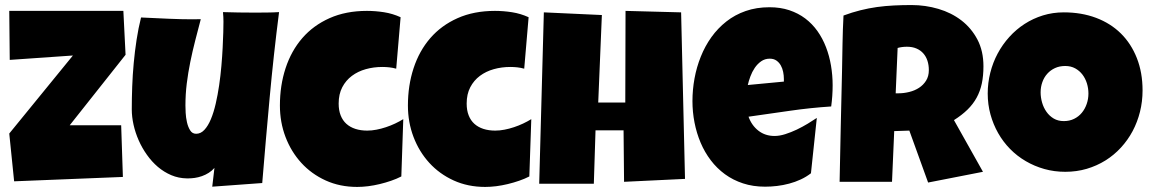

<svg xmlns="http://www.w3.org/2000/svg" viewBox="-20 -736 4605 769"><path d="M482.9 -516.6 259.3 -234.4H465.3L472.2 -27.3L36.6 -9.8L17.1 -201.2L272 -513.7L19 -496.1L17.1 -692.4H474.1Z M1097.7 -687.5Q1075.7 -515.6 1060.1 -345.5Q1044.4 -175.3 1030.3 -2.9L830.1 11.7L838.9 -63.5Q829.1 -52.2 816.2 -43.9Q803.2 -35.6 788.6 -30.5Q773.9 -25.4 759.8 -23.4Q745.6 -21.5 733.9 -21.5H733.4Q733.4 -21.5 733.4 -21.5Q733.4 -21.5 732.9 -21.5Q732.9 -21.5 732.9 -21.5Q732.9 -21.5 732.9 -21.5Q732.9 -21.5 732.9 -21.5H732.4Q732.4 -21.5 732.4 -21.5Q732.4 -21.5 732.4 -21.5Q732.4 -21.5 732.4 -21.5Q732.4 -21.5 732.4 -21.5Q732.4 -21.5 732.4 -21.5Q731.9 -21.5 731.9 -21.5Q731.9 -21.5 731.9 -21.5Q731.9 -21.5 731.9 -21.5Q731.9 -21.5 731.9 -21.5Q731.9 -21.5 731.9 -21.5Q731.9 -21.5 731.9 -21.5Q731.4 -21.5 731.4 -21.5Q731.4 -21.5 731.4 -21.5Q731.4 -21.5 731.4 -21.5Q731.4 -21.5 731.4 -21.5Q731.4 -21.5 731.4 -21.5Q731.4 -21.5 731.4 -21.5Q731.4 -21.5 731.4 -21.5Q731.4 -21.5 731.4 -21.5Q731.4 -21.5 731 -21.5Q731 -21.5 731 -21.5H729Q729 -21.5 729 -21.5Q729 -21.5 729 -21.5H728.5Q695.3 -22 666 -34.4Q636.7 -46.9 612.3 -67.6Q587.9 -88.4 568.4 -116Q548.8 -143.6 535.4 -174.1Q522 -204.6 514.9 -236.3Q507.8 -268.1 507.8 -297.9Q507.8 -341.8 509.5 -388.9Q511.2 -436 515.6 -483.4Q520 -530.8 527.1 -577.1Q534.2 -623.5 544.9 -666Q604.5 -663.1 656 -660.9Q707.5 -658.7 750 -658.7Q767.1 -658.7 784.2 -659.2Q772.9 -616.7 762 -574Q751 -531.2 742.2 -488Q733.4 -444.8 728 -401.4Q722.7 -357.9 722.7 -313.5Q722.7 -303.2 723.6 -284.2Q724.6 -265.1 728.8 -246.6Q732.9 -228 741.5 -214.1Q750 -200.2 765.6 -200.2Q784.2 -200.2 798.8 -216.1Q813.5 -231.9 824.7 -258.8Q835.9 -285.6 844 -320.8Q852.1 -356 857.7 -394.3Q863.3 -432.6 866.7 -471.7Q870.1 -510.7 871.8 -545.2Q873.5 -579.6 874.3 -606.9Q875 -634.3 875 -649.4Q875 -659.2 874.5 -668.5Q874 -677.7 873 -687.5Q904.8 -686.5 936 -686Q967.3 -685.5 999 -685.5Q1023.4 -685.5 1048.1 -685.8Q1072.8 -686 1097.7 -687.5Z M1584.5 -667 1566.9 -460.9Q1552.7 -464.8 1539.1 -466.3Q1525.4 -467.8 1511.2 -467.8Q1476.6 -467.8 1445.1 -459Q1413.6 -450.2 1389.4 -432.1Q1365.2 -414.1 1350.8 -386.5Q1336.4 -358.9 1336.4 -321.3Q1336.4 -293.9 1344.5 -273.7Q1352.5 -253.4 1367.4 -240Q1382.3 -226.6 1403.6 -219.7Q1424.8 -212.9 1450.7 -212.9Q1468.8 -212.9 1487.8 -216.6Q1506.8 -220.2 1525.9 -226.6Q1544.9 -232.9 1562.5 -241.2Q1580.1 -249.5 1595.2 -258.8L1587.4 -29.3Q1568.4 -19.5 1546.4 -12Q1524.4 -4.4 1501.2 1.2Q1478 6.8 1454.8 9.8Q1431.6 12.7 1410.6 12.7Q1341.3 12.7 1284.4 -13.2Q1227.5 -39.1 1186.8 -83.7Q1146 -128.4 1123.5 -187.5Q1101.1 -246.6 1101.1 -313.5Q1101.1 -393.6 1123.8 -462.9Q1146.5 -532.2 1190.7 -583.3Q1234.9 -634.3 1300 -663.3Q1365.2 -692.4 1449.7 -692.4Q1483.4 -692.4 1518.1 -687Q1552.7 -681.6 1584.5 -667Z M2097.2 -667 2079.6 -460.9Q2065.4 -464.8 2051.8 -466.3Q2038.1 -467.8 2023.9 -467.8Q1989.3 -467.8 1957.8 -459Q1926.3 -450.2 1902.1 -432.1Q1877.9 -414.1 1863.5 -386.5Q1849.1 -358.9 1849.1 -321.3Q1849.1 -293.9 1857.2 -273.7Q1865.2 -253.4 1880.1 -240Q1895 -226.6 1916.3 -219.7Q1937.5 -212.9 1963.4 -212.9Q1981.4 -212.9 2000.5 -216.6Q2019.5 -220.2 2038.6 -226.6Q2057.6 -232.9 2075.2 -241.2Q2092.8 -249.5 2107.9 -258.8L2100.1 -29.3Q2081.1 -19.5 2059.1 -12Q2037.1 -4.4 2013.9 1.2Q1990.7 6.8 1967.5 9.8Q1944.3 12.7 1923.3 12.7Q1854 12.7 1797.1 -13.2Q1740.2 -39.1 1699.5 -83.7Q1658.7 -128.4 1636.2 -187.5Q1613.8 -246.6 1613.8 -313.5Q1613.8 -393.6 1636.5 -462.9Q1659.2 -532.2 1703.4 -583.3Q1747.6 -634.3 1812.7 -663.3Q1877.9 -692.4 1962.4 -692.4Q1996.1 -692.4 2030.8 -687Q2065.4 -681.6 2097.2 -667Z M2723.6 -19.5 2479.5 -7.8 2477.5 -213.9H2365.2L2358.4 0H2139.6L2158.2 -686.5L2390.6 -675.8L2376 -325.2H2484.4L2485.4 -692.4L2708 -686.5Z M3314.9 -394.5Q3314.9 -352.1 3309.1 -309.6Q3225.6 -304.2 3143.1 -292.2Q3060.5 -280.3 2978 -268.6Q2990.7 -233.4 3017.8 -212.4Q3044.9 -191.4 3082.5 -191.4Q3102.1 -191.4 3125.2 -198.7Q3148.4 -206.1 3171.4 -217Q3194.3 -228 3215.3 -240.7Q3236.3 -253.4 3251.5 -263.7L3228 -42Q3209 -27.3 3186.8 -17.1Q3164.6 -6.8 3140.6 -0.5Q3116.7 5.9 3092.3 8.8Q3067.9 11.7 3044.4 11.7Q2996.1 11.7 2956.1 -1.5Q2916 -14.6 2883.5 -38.3Q2851.1 -62 2826.7 -94.2Q2802.2 -126.5 2786.1 -164.6Q2770 -202.6 2761.7 -245.1Q2753.4 -287.6 2753.4 -331.1Q2753.4 -376.5 2761.7 -421.9Q2770 -467.3 2786.9 -509.3Q2803.7 -551.3 2829.3 -587.2Q2855 -623 2889.2 -649.9Q2923.3 -676.8 2966.6 -691.9Q3009.8 -707 3062 -707Q3105.5 -707 3141.4 -695.1Q3177.2 -683.1 3205.3 -661.9Q3233.4 -640.6 3254.2 -611.3Q3274.9 -582 3288.3 -547.1Q3301.8 -512.2 3308.3 -473.4Q3314.9 -434.6 3314.9 -394.5ZM3119.6 -419.9Q3119.6 -433.6 3116.7 -448Q3113.8 -462.4 3107.2 -474.1Q3100.6 -485.8 3089.8 -493.4Q3079.1 -501 3063 -501Q3043.5 -501 3028.6 -490.5Q3013.7 -480 3002.9 -464.1Q2992.2 -448.2 2985.4 -429.7Q2978.5 -411.1 2975.1 -395.5L3119.6 -409.2Z M3918.9 -470.7Q3918.9 -432.6 3912.4 -401.6Q3905.8 -370.6 3891.6 -344.7Q3877.4 -318.8 3855 -296.9Q3832.5 -274.9 3800.8 -254.9L3917 -47.9L3697.3 -4.9L3622.1 -212.9L3561.5 -210.9L3552.7 -7.8H3342.8Q3345.2 -119.1 3347.4 -229.5Q3349.6 -339.8 3352.5 -451.2Q3353.5 -507.3 3354.5 -562.5Q3355.5 -617.7 3358.4 -673.8Q3392.6 -686.5 3425.8 -694.8Q3459 -703.1 3492.4 -707.8Q3525.9 -712.4 3560.3 -714.1Q3594.7 -715.8 3630.9 -715.8Q3686.5 -715.8 3738.5 -700.4Q3790.5 -685.1 3830.6 -654.3Q3870.6 -623.5 3894.8 -577.6Q3918.9 -531.7 3918.9 -470.7ZM3700.2 -455.1Q3700.2 -475.6 3694.6 -492.7Q3689 -509.8 3678 -522.2Q3667 -534.7 3650.6 -541.7Q3634.3 -548.8 3612.3 -548.8Q3602.5 -548.8 3593.3 -547.6Q3584 -546.4 3575.2 -543.9L3567.4 -362.3H3579.1Q3600.1 -362.3 3621.8 -367.7Q3643.6 -373 3660.9 -384.3Q3678.2 -395.5 3689.2 -413.1Q3700.2 -430.7 3700.2 -455.1Z M4556.2 -374Q4556.2 -329.6 4545.9 -288.3Q4535.6 -247.1 4516.4 -210.9Q4497.1 -174.8 4469.5 -144.8Q4441.9 -114.7 4407.5 -93.3Q4373 -71.8 4332.5 -59.8Q4292 -47.9 4246.6 -47.9Q4202.6 -47.9 4162.8 -59.1Q4123 -70.3 4088.4 -90.6Q4053.7 -110.8 4025.6 -139.4Q3997.6 -168 3977.8 -202.9Q3958 -237.8 3947 -277.8Q3936 -317.9 3936 -361.3Q3936 -403.8 3946.3 -444.6Q3956.5 -485.4 3975.8 -521.5Q3995.1 -557.6 4022.5 -587.9Q4049.8 -618.2 4083.7 -640.1Q4117.7 -662.1 4157.2 -674.3Q4196.8 -686.5 4240.7 -686.5Q4311.5 -686.5 4369.9 -664.6Q4428.2 -642.6 4469.5 -601.8Q4510.7 -561 4533.4 -503.2Q4556.2 -445.3 4556.2 -374ZM4339.4 -361.3Q4339.4 -382.3 4333.3 -402.1Q4327.1 -421.9 4315.4 -437.3Q4303.7 -452.6 4286.4 -462.2Q4269 -471.7 4246.6 -471.7Q4223.6 -471.7 4205.6 -463.4Q4187.5 -455.1 4174.6 -440.7Q4161.6 -426.3 4154.8 -407Q4147.9 -387.7 4147.9 -366.2Q4147.9 -345.7 4153.8 -325.2Q4159.7 -304.7 4171.4 -288.1Q4183.1 -271.5 4200.4 -261.2Q4217.8 -251 4240.7 -251Q4263.7 -251 4282 -260Q4300.3 -269 4313 -284.4Q4325.7 -299.8 4332.5 -319.8Q4339.4 -339.8 4339.4 -361.3Z"/></svg>

Font: Luckiest Guy
Style: Regular
Weight: 400
Designer: Astigmatic (AOETI)
Foundry: Astigmatic (AOETI)
Version: Version 1.000